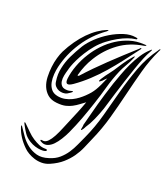

<svg xmlns="http://www.w3.org/2000/svg" viewBox="-188 -550 794 917"><g transform="rotate(30 209.0 -91.5)"><path d="M384 -447Q382 -448 379.5 -444Q377 -440 375 -438Q360 -419 348 -391Q336 -363 327.5 -332Q319 -301 313.5 -270Q308 -239 304 -215Q299 -181 295.5 -150.5Q292 -120 289 -91Q286 -62 284 -32.5Q282 -3 279 28Q280 29 280 33.5Q280 38 280 42.5Q280 47 280 50.5Q280 54 282 54Q283 54 285 50.5Q287 47 289 43Q291 39 292 35Q293 31 293 31Q304 7 312 -25Q320 -57 325 -89Q326 -97 329 -122Q332 -147 336 -180Q340 -213 345.5 -251.5Q351 -290 356.5 -325.5Q362 -361 368.5 -390Q375 -419 381 -434Q382 -438 383 -440Q384 -442 384 -444ZM351 -451Q351 -452 344 -452Q341 -452 338 -451Q300 -447 268 -430.5Q236 -414 209.5 -389.5Q183 -365 162.5 -334Q142 -303 129 -270Q115 -236 108 -198Q101 -160 103 -127Q106 -84 141 -119Q171 -149 197.5 -184Q224 -219 247.5 -258Q271 -297 292 -337.5Q313 -378 334 -419Q338 -427 337 -427Q335 -429 332.5 -427Q330 -425 330 -423Q276 -354 229.5 -291Q183 -228 144 -166Q139 -161 137.5 -163Q136 -165 137 -170Q139 -193 144.5 -217.5Q150 -242 160 -267Q184 -328 229 -375Q274 -422 342 -445Q351 -449 351 -451ZM297 -458Q296 -460 292.5 -460Q289 -460 286 -460Q258 -460 227.5 -444Q197 -428 169 -403.5Q141 -379 119 -349.5Q97 -320 86 -293Q72 -257 62.5 -223.5Q53 -190 52 -156Q51 -138 53.5 -121Q56 -104 63 -84Q67 -72 76.5 -65Q86 -58 96.5 -56Q107 -54 118 -56Q129 -58 137 -64Q138 -65 141.5 -68Q145 -71 148.5 -74.5Q152 -78 154.5 -81Q157 -84 156 -86Q155 -88 146.5 -83.5Q138 -79 132 -78Q111 -74 100.5 -81Q90 -88 85.5 -101.5Q81 -115 81.5 -131.5Q82 -148 84 -164Q84 -170 86.5 -185Q89 -200 95 -221.5Q101 -243 111.5 -269Q122 -295 137 -321Q152 -347 172.5 -369Q193 -391 214 -408Q235 -425 254.5 -436Q274 -447 288 -451Q295 -453 296 -454.5Q297 -456 297 -458ZM418 -469Q415 -469 413 -465Q412 -463 411 -460Q381 -398 369 -332.5Q357 -267 351 -199Q345 -131 339 -62Q333 7 315 76Q309 98 303 122Q297 146 287 169Q277 192 260.5 212.5Q244 233 216 247Q184 264 157 261.5Q130 259 107 247Q84 235 65 216.5Q46 198 32 183Q30 181 28 178.5Q26 176 25 177Q23 178 24.5 181.5Q26 185 27 187Q50 230 97 262Q108 270 124 276Q140 282 158.5 284.5Q177 287 196.5 283.5Q216 280 234 268Q267 246 286.5 221.5Q306 197 318 171.5Q330 146 336.5 119Q343 92 349 66Q366 -2 372.5 -69.5Q379 -137 383 -203Q387 -269 393 -333.5Q399 -398 416 -459Q418 -463 418 -465ZM300 -278Q305 -299 313.5 -321.5Q322 -344 327 -366Q327 -368 328.5 -373Q330 -378 329 -378Q327 -379 323 -373Q319 -367 319 -366Q305 -343 294 -317.5Q283 -292 274 -271Q272 -266 265.5 -254Q259 -242 252.5 -228.5Q246 -215 241.5 -203.5Q237 -192 240 -190Q242 -190 246 -194.5Q250 -199 252 -201Q255 -206 259 -211.5Q263 -217 267 -222Q261 -197 256.5 -180.5Q252 -164 247 -151Q242 -138 235.5 -126.5Q229 -115 218 -100Q210 -89 198.5 -76.5Q187 -64 172.5 -53.5Q158 -43 141 -36.5Q124 -30 105 -30Q81 -30 67 -42.5Q53 -55 46 -73.5Q39 -92 37 -113Q35 -134 36 -152Q40 -224 69.5 -292.5Q99 -361 152 -415Q152 -416 155 -419Q158 -422 158 -423Q156 -425 153 -423L149 -421Q131 -410 111.5 -391Q92 -372 74.5 -346.5Q57 -321 42.5 -290Q28 -259 18 -226Q13 -209 10.5 -185.5Q8 -162 9.5 -136.5Q11 -111 16.5 -85.5Q22 -60 34.5 -40.5Q47 -21 66.5 -9.5Q86 2 115 0Q144 -2 161.5 -10Q179 -18 190 -27Q204 -38 215 -50Q226 -62 237 -73Q231 -38 225.5 -13.5Q220 11 215 33Q208 63 202 90.5Q196 118 189 139Q182 160 173 173.5Q164 187 152 189Q138 189 138 192Q137 195 142 197Q147 199 152 200Q167 203 180.5 195Q194 187 204.5 171.5Q215 156 223.5 135Q232 114 238 92Q250 46 258 2.5Q266 -41 273 -89Q280 -136 284.5 -183Q289 -230 300 -278ZM188 218Q186 216 182.5 216.5Q179 217 178 217Q161 220 144.5 216Q128 212 111 205Q92 197 76 185.5Q60 174 40 161Q38 159 34 157Q30 155 30 157Q29 158 31.5 162Q34 166 36 168Q49 185 63.5 200Q78 215 101 224Q116 230 132 232Q148 234 161.5 232.5Q175 231 183 227Q191 223 188 218Z"/></g></svg>

Font: Akronim
Style: Regular
Weight: 400
Designer: Grzegorz Klimczewski
Foundry: Fonty.PL
Version: Version 1.001